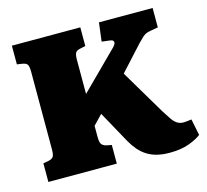

<svg xmlns="http://www.w3.org/2000/svg" viewBox="-103 -819 1027 954"><g transform="rotate(-15 410.0 -342.5)"><path d="M657 16Q619 16 590.5 8.5Q562 1 539.5 -13.5Q517 -28 500 -48Q483 -68 468 -94L377 -259L330 -210V-153Q330 -125 337.5 -115Q345 -105 362 -101L388 -96V0H36V-96L64 -101Q82 -105 88.5 -114.5Q95 -124 95 -153V-551Q95 -579 88.5 -588.5Q82 -598 62 -601L36 -605V-701H388V-605L360 -599Q341 -595 335.5 -584.5Q330 -574 330 -548V-374L519 -562Q529 -572 531.5 -580Q534 -588 529.5 -593.5Q525 -599 513 -600L472 -605L484 -701H760V-601L720 -594Q706 -592 696.5 -587.5Q687 -583 678 -574.5Q669 -566 654 -551L537 -423L673 -194Q690 -167 702.5 -148.5Q715 -130 729 -121Q743 -112 760 -112Q772 -112 782 -113.5Q792 -115 803 -116L820 -32Q797 -14 756 1Q715 16 657 16Z"/></g></svg>

Font: Literata Black
Style: Regular
Weight: 900
Designer: Latin by Veronika Burian and Jose Scaglione. Greek by Irene Vlachou. Cyrillic by Vera Evstafieva.
Foundry: TypeTogether
Version: Version 3.103;gftools[0.9.29]